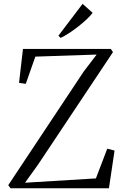

<svg xmlns="http://www.w3.org/2000/svg" viewBox="-20 -1004 661 1024"><path d="M36 0 24 -16.5 426.5 -622.5 495.5 -713 168.5 -702 117.5 -557 81.5 -562 102.5 -743H571L582.5 -726L183.5 -127L113.5 -29.5L491.5 -52.5L552 -211L591 -201L561 0ZM303 -802 291.5 -813.5 420.5 -983.5 474 -935.5Q463 -920.5 442.5 -901.2Q422 -882 397.5 -862.8Q373 -843.5 348.5 -827.5Q324 -811.5 304 -802Z"/></svg>

Font: Merriweather 144pt Light
Style: Regular
Weight: 300
Version: Version 2.100